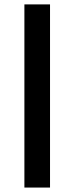

<svg xmlns="http://www.w3.org/2000/svg" viewBox="-20 -760 335 864"><path d="M205.1 -740.2V84H89.8V-740.2Z"/></svg>

Font: D-DIN-PRO
Style: Bold
Weight: 700
Designer: Charles Nix
Foundry: Datto Inc.
Version: Version 1.000;hotconv 1.0.109;makeotfexe 2.5.65596